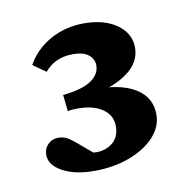

<svg xmlns="http://www.w3.org/2000/svg" viewBox="-48 -512 409 409"><g transform="rotate(-10 156.5 -307.5)"><path d="M162.6 -322.3Q216.8 -321.8 246.6 -302Q276.4 -282.2 276.4 -246.6Q276.4 -219.7 256.1 -198Q235.8 -176.3 201.7 -163.6Q167.5 -150.9 125 -150.9Q84 -150.9 57.1 -165.5Q30.3 -180.2 30.3 -202.1Q30.3 -215.8 39.3 -224.9Q48.3 -233.9 62 -233.9Q70.8 -233.9 78.4 -230.5Q85.9 -227.1 98.1 -216.8L139.2 -182.1L116.2 -192.4Q144.5 -184.6 165.8 -197Q187 -209.5 187 -236.8Q187 -260.7 167 -274.4Q147 -288.1 113.3 -288.1Q99.1 -288.1 91.8 -286.1L87.9 -321.8Q130.4 -326.2 149.4 -339.4Q168.5 -352.5 168.5 -371.6Q168.5 -385.7 157 -394.8Q145.5 -403.8 123.5 -403.8Q84.5 -403.8 62 -376.5L34.2 -396Q51.3 -427.2 84.2 -445.8Q117.2 -464.4 157.7 -464.4Q202.1 -464.4 229.2 -444.8Q256.3 -425.3 256.3 -394.5Q256.3 -363.3 227.1 -341.6Q197.8 -319.8 148.4 -311Z"/></g></svg>

Font: Lateef SemiBold
Style: Regular
Weight: 600
Designer: SIL International
Foundry: SIL International
Version: Version 4.200